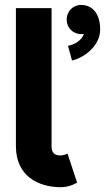

<svg xmlns="http://www.w3.org/2000/svg" viewBox="-20 -756 432 789"><path d="M259.3 -567.9 275.9 -507.3C319.3 -516.1 391.6 -564 391.6 -634.3C391.6 -714.4 346.7 -735.8 313.5 -735.8C279.8 -735.8 253.9 -709 253.9 -675.8C253.9 -642.1 279.8 -615.7 313.5 -615.7C317.4 -615.7 320.8 -616.2 324.7 -616.7C315.9 -590.3 287.6 -572.8 259.3 -567.9ZM257.3 -125C251.5 -121.1 237.8 -117.2 229 -117.2C202.1 -117.2 191.9 -129.4 191.9 -155.3V-722.7H45.4V-155.3C45.4 -29.8 141.1 13.2 229 13.2C262.7 13.2 284.7 1 296.9 -5.4Z"/></svg>

Font: Giphurs ExtraBold
Style: Regular
Weight: 800
Version: Version 1.000